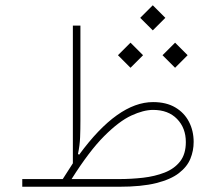

<svg xmlns="http://www.w3.org/2000/svg" viewBox="-20 -712 823 732"><path d="M514.6 -644 562.5 -596.2 610.4 -644 562.5 -691.9ZM599.6 -501.5 647.5 -453.6 695.3 -501.5 647.5 -549.3ZM429.7 -501.5 477.5 -453.6 525.4 -501.5 477.5 -549.3ZM252.9 -29.3Q320.3 -136.2 377.2 -193.1Q434.1 -250 480.7 -271.5Q527.3 -293 563.5 -293Q621.6 -293 655 -258.5Q688.5 -224.1 688.5 -170.4Q688.5 -124.5 666.5 -96.4Q644.5 -68.4 607.4 -54Q570.3 -39.6 525.4 -34.4Q480.5 -29.3 434.1 -29.3ZM219.2 -29.3H64.9V0H433.6Q520 0 575.4 -13.9Q630.9 -27.8 662.1 -52Q693.4 -76.2 705.8 -106.7Q718.3 -137.2 718.3 -170.9Q718.3 -213.4 700.4 -247.8Q682.6 -282.2 648.2 -302.5Q613.8 -322.8 563.5 -322.8Q428.7 -322.8 281.7 -122.1L277.3 -125Q284.2 -158.2 285.4 -188.5Q286.6 -218.8 286.6 -253.9V-614.3H257.8V-89.4Q248.5 -74.7 238.8 -59.8Q229 -44.9 219.2 -29.3Z"/></svg>

Font: Estedad VF
Style: Regular
Weight: 100
Designer: Amin Abedi
Version: Version 7.3